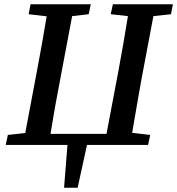

<svg xmlns="http://www.w3.org/2000/svg" viewBox="-20 -683 835 905"><path d="M502 -616 583 -607C569 -522 555 -437 539 -353L482 -52H218C232 -138 247 -224 264 -310L320 -607L398 -616L408 -663H124L115 -616L200 -606C186 -522 171 -437 155 -353L99 -56L17 -47L7 0H298L282 202H346L390 0H678L688 -47L603 -57C617 -141 632 -226 647 -310L703 -607L786 -616L795 -663H512Z"/></svg>

Font: Source Serif Pro Semibold
Style: Italic
Weight: 600
Italic angle: -12°
Designer: Frank Grießhammer
Foundry: Adobe Systems Incorporated
Version: Version 3.001;hotconv 1.0.111;makeotfexe 2.5.65597